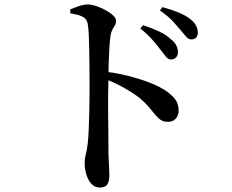

<svg xmlns="http://www.w3.org/2000/svg" viewBox="-20 -794 1040 862"><path d="M748 -527Q735 -527 725 -539.5Q715 -552 701 -570Q686 -590 665.5 -614Q645 -638 610 -666L622 -681Q662 -668 694 -653Q726 -638 747 -618Q765 -604 772 -589Q779 -574 779 -559Q779 -546 770.5 -536.5Q762 -527 748 -527ZM428 48Q406 48 391 32Q376 16 368 -9.5Q360 -35 360 -63Q360 -82 365 -100.5Q370 -119 374 -150Q377 -178 378.5 -217Q380 -256 381 -297.5Q382 -339 382 -376.5Q382 -414 382 -439Q382 -470 381.5 -505.5Q381 -541 380.5 -575.5Q380 -610 378.5 -639Q377 -668 374 -686Q370 -710 350 -719.5Q330 -729 296 -734L295 -752Q315 -760 335.5 -767Q356 -774 374 -774Q391 -774 413 -766.5Q435 -759 455 -748Q475 -737 488 -724.5Q501 -712 501 -701Q501 -688 495.5 -679.5Q490 -671 484.5 -661Q479 -651 476 -633Q473 -609 471 -577.5Q469 -546 468 -512Q467 -478 467 -446Q466 -414 465.5 -371Q465 -328 465.5 -281Q466 -234 466.5 -188.5Q467 -143 467 -106Q468 -70 469.5 -45.5Q471 -21 471 -10Q471 21 461.5 34.5Q452 48 428 48ZM734 -247Q715 -247 702.5 -255Q690 -263 678 -277.5Q666 -292 649.5 -312Q633 -332 607 -354Q577 -377 539 -398.5Q501 -420 449 -441V-473Q528 -463 600 -441Q672 -419 716 -392Q745 -374 763.5 -352Q782 -330 782 -297Q782 -277 769.5 -262Q757 -247 734 -247ZM839 -617Q826 -617 815.5 -629.5Q805 -642 789 -661Q774 -679 755 -699.5Q736 -720 698 -747L709 -762Q750 -751 781.5 -738Q813 -725 832 -710Q852 -695 860 -679.5Q868 -664 868 -648Q868 -633 860.5 -625Q853 -617 839 -617Z"/></svg>

Font: Noto Serif TC SemiBold
Style: Regular
Weight: 600
Version: Version 2.002-H1;hotconv 1.1.0;makeotfexe 2.6.0